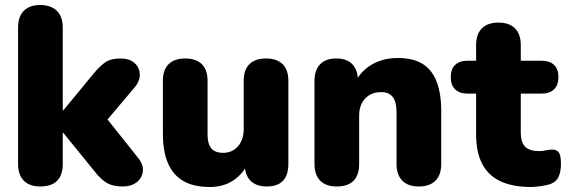

<svg xmlns="http://www.w3.org/2000/svg" viewBox="-20 -734 2255 765"><path d="M140 9Q98 9 75 -14Q52 -37 52 -81V-624Q52 -668 75 -691Q98 -714 140 -714Q183 -714 206.5 -691Q230 -668 230 -624V-294H232L354 -442Q379 -472 400.5 -486.5Q422 -501 459 -501Q496 -501 516 -483Q536 -465 537 -438Q538 -411 515 -384L383 -228V-290L531 -104Q553 -76 549 -49.5Q545 -23 523.5 -7Q502 9 469 9Q429 9 405 -5.5Q381 -20 357 -51L232 -205H230V-81Q230 9 140 9Z M816 11Q752 11 711 -12.5Q670 -36 649.5 -83Q629 -130 629 -202V-412Q629 -456 652 -478.5Q675 -501 718 -501Q761 -501 784 -478.5Q807 -456 807 -412V-197Q807 -161 822 -143Q837 -125 869 -125Q905 -125 928 -151Q951 -177 951 -220V-412Q951 -456 974 -478.5Q997 -501 1040 -501Q1083 -501 1106 -478.5Q1129 -456 1129 -412V-81Q1129 9 1043 9Q1001 9 978 -14Q955 -37 955 -81V-139L971 -90Q949 -41 909.5 -15Q870 11 816 11Z M1321 9Q1279 9 1256 -14Q1233 -37 1233 -81V-412Q1233 -455 1255.5 -478Q1278 -501 1320 -501Q1362 -501 1384 -478Q1406 -455 1406 -412V-365L1395 -406Q1419 -453 1463.5 -478Q1508 -503 1565 -503Q1624 -503 1662 -480.5Q1700 -458 1719 -410.5Q1738 -363 1738 -291V-81Q1738 -37 1715 -14Q1692 9 1649 9Q1606 9 1583 -14Q1560 -37 1560 -81V-284Q1560 -329 1544.5 -348Q1529 -367 1499 -367Q1459 -367 1435 -341.5Q1411 -316 1411 -273V-81Q1411 9 1321 9Z M2097 11Q2022 11 1973.5 -12Q1925 -35 1901 -81.5Q1877 -128 1877 -198V-361H1843Q1811 -361 1793.5 -378Q1776 -395 1776 -427Q1776 -459 1793.5 -475.5Q1811 -492 1843 -492H1877V-554Q1877 -598 1900 -621Q1923 -644 1966 -644Q2009 -644 2032 -621Q2055 -598 2055 -554V-492H2137Q2170 -492 2187.5 -475.5Q2205 -459 2205 -427Q2205 -395 2187.5 -378Q2170 -361 2137 -361H2055V-204Q2055 -167 2072.5 -149.5Q2090 -132 2128 -132Q2142 -132 2155 -135Q2168 -138 2179 -138Q2195 -139 2205 -128.5Q2215 -118 2215 -81Q2215 -51 2206 -30.5Q2197 -10 2174 -1Q2160 4 2136 7.5Q2112 11 2097 11Z"/></svg>

Font: Nunito ExtraLight Black
Style: Regular
Weight: 900
Version: Version 3.602